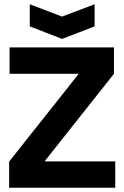

<svg xmlns="http://www.w3.org/2000/svg" viewBox="-20 -883 585 903"><path d="M23 0V-123L348 -533V-536H25V-660H516V-536L192 -127V-124H522V0ZM120 -863 272 -805 425 -863V-759L272 -700L120 -759Z"/></svg>

Font: Bricolage Grotesque 48pt Bricolage Grotesque 48pt Regular
Style: Bold
Weight: 700
Designer: Mathieu Triay
Foundry: Atelier Triay
Version: Version 1.000; ttfautohint (v1.8.4.7-5d5b);gftools[0.9.32]